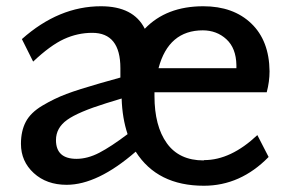

<svg xmlns="http://www.w3.org/2000/svg" viewBox="-20 -579 929 614"><path d="M631 -66 633 -67Q718 -67 803 -147L839 -77Q749 15 632 15Q483 15 414 -94Q292 12 193 12Q129 12 88 -25.5Q47 -63 47 -119Q47 -160 62.5 -189.5Q78 -219 116 -241.5Q154 -264 192.5 -278.5Q231 -293 301 -313L365 -331V-361Q365 -474 275 -474Q228 -474 184.5 -454Q141 -434 86 -382L50 -454Q168 -559 303 -559Q407 -559 443 -487Q512 -559 630 -559Q726 -559 783.5 -504Q841 -449 842 -351Q842 -318 833 -284H474V-272Q474 -176 513.5 -121Q553 -66 631 -66ZM628 -482H629Q519 -482 487 -361H736V-371Q735 -425 704 -453.5Q673 -482 628 -482ZM225 -71H224Q260 -71 297.5 -90.5Q335 -110 388 -150Q371 -201 369 -264L320 -249Q230 -221 194.5 -195.5Q159 -170 159 -131Q159 -71 225 -71Z"/></svg>

Font: Martel Sans DemiBold
Style: Regular
Weight: 600
Designer: Dan Reynolds and Mathieu Réguer
Foundry: Dan Reynolds and Mathieu Réguer
Version: Version 1.001;PS 001.001;hotconv 1.0.70;makeotf.lib2.5.58329